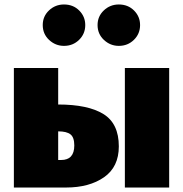

<svg xmlns="http://www.w3.org/2000/svg" viewBox="-20 -838 818 858"><path d="M275 0H42V-534H240V-371Q373 -371 442 -328.5Q511 -286 511 -184Q511 -92 445 -46Q379 0 275 0ZM736 0H538V-534H736ZM253 -123Q312 -123 312 -188Q312 -224 295 -237.5Q278 -251 240 -251V-123ZM266 -633Q228 -633 199.5 -659.5Q171 -686 171 -726Q171 -765 199 -791.5Q227 -818 266 -818Q307 -818 334 -791Q361 -764 361 -726Q361 -687 333.5 -660Q306 -633 266 -633ZM511 -633Q473 -633 444.5 -659.5Q416 -686 416 -726Q416 -765 444 -791.5Q472 -818 511 -818Q552 -818 579 -791Q606 -764 606 -726Q606 -687 578.5 -660Q551 -633 511 -633Z"/></svg>

Font: Trujillo Black
Style: Regular
Weight: 900
Designer: Fira Sans original fonts by bBox Type GmbH, Carrois Corporate GbR, & Edenspiekermann AG / Changes by Cristiano Sobral
Foundry: Fira Sans original fonts by bBox Type GmbH, Carrois Corporate GbR, & Edenspiekermann AG / Changes by Cristiano Sobral
Version: Version 4.301;July 28, 2020;FontCreator 13.0.0.2655 64-bit